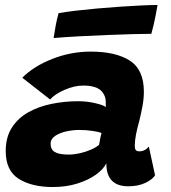

<svg xmlns="http://www.w3.org/2000/svg" viewBox="-20 -744 688 772"><path d="M192.5 8Q107.5 8 55.2 -25Q3 -58 3 -136.5Q3 -192.5 27.8 -231Q52.5 -269.5 94.2 -292.8Q136 -316 188 -326.5Q240 -337 295 -337Q329.5 -337 362.8 -329.2Q396 -321.5 405.5 -313.5Q406 -320.5 405.2 -335.8Q404.5 -351 399.5 -360.5Q383 -400 316 -400Q278.5 -400 239 -382.5Q199.5 -365 181.5 -344L69.5 -431.5Q116 -478 190.5 -507.2Q265 -536.5 345 -536.5Q445.5 -536.5 502 -500.2Q558.5 -464 558.5 -375Q558.5 -347.5 552.8 -316.5Q547 -285.5 539.5 -255.5Q532 -229.5 527 -204.2Q522 -179 522 -158.5Q522 -144.5 526.5 -140Q531 -135.5 540 -135.5Q562.5 -135.5 578.5 -154.5L603.5 -39Q592.5 -22 564.2 -8.5Q536 5 495.5 5Q407.5 5 407.5 -87.5Q396 -63.5 365.8 -41.8Q335.5 -20 291 -6Q246.5 8 192.5 8ZM256.5 -122.5Q277.5 -122.5 301.8 -128Q326 -133.5 346.8 -142.8Q367.5 -152 378.5 -162Q380 -173 382.8 -186.5Q385.5 -200 388 -209Q379 -213.5 352.8 -217.5Q326.5 -221.5 299 -221.5Q274 -221.5 247.2 -215.8Q220.5 -210 202 -197.8Q183.5 -185.5 183.5 -166Q183.5 -143 200.2 -132.8Q217 -122.5 256.5 -122.5ZM588.5 -608Q561.5 -608 514.2 -606.8Q467 -605.5 410.2 -603.2Q353.5 -601 297.2 -598Q241 -595 195.5 -591Q199.5 -617 204 -641.5Q208.5 -666 215.5 -691Q242 -696 282.5 -700.8Q323 -705.5 370.2 -709.8Q417.5 -714 464.2 -717.2Q511 -720.5 550.2 -722.2Q589.5 -724 613.5 -724Q611.5 -711 605 -677.8Q598.5 -644.5 588.5 -608Z"/></svg>

Font: Grandstander ExtraBold
Style: Italic
Weight: 800
Italic angle: -15°
Designer: Tyler Finck
Foundry: Etcetera Type Co
Version: Version 1.200; ttfautohint (v1.8.3)